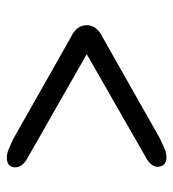

<svg xmlns="http://www.w3.org/2000/svg" viewBox="7 -622 506 560"><g transform="rotate(-90 260.0 -342.0)"><path d="M52 -549Q51.5 -575 80 -575Q92 -575 104.2 -570Q116.5 -565 134.5 -556.5L431 -388.5Q466.5 -372 466.5 -342Q466.5 -312.5 431 -295.5L136 -128.5Q118 -120 105.8 -114.8Q93.5 -109.5 81.5 -109.5Q67 -109.5 60.2 -117Q53.5 -124.5 53.5 -136Q53.5 -144 60.5 -153.5Q67.5 -163 82.5 -170.5L382 -342L80.5 -514Q66 -521.5 59 -531.2Q52 -541 52 -549Z"/></g></svg>

Font: Fraunces 9pt SemiBold
Style: Regular
Weight: 600
Version: Version 1.000;[b76b70a41]